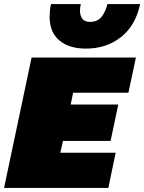

<svg xmlns="http://www.w3.org/2000/svg" viewBox="-41 -928 712 948"><path d="M383 -688Q300 -688 252 -728.5Q204 -769 204 -846Q204 -860 205.5 -876Q207 -892 211 -908H358Q356 -900 355 -891.5Q354 -883 354 -875Q354 -852 365 -836Q376 -820 404 -820Q442 -820 462 -847Q482 -874 489 -908H651Q628 -801 556 -744.5Q484 -688 383 -688ZM-21 0 115 -644H630L593 -470H320L308 -412H543L505 -232H270L257 -174H530L494 0Z"/></svg>

Font: Kanit Black
Style: Italic
Weight: 900
Italic angle: -12°
Designer: Katatrad Team
Foundry: CadsonDemak
Version: Version 2.000; ttfautohint (v1.8.3)